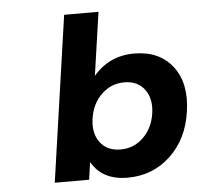

<svg xmlns="http://www.w3.org/2000/svg" viewBox="-53 -796 883 856"><g transform="rotate(-5 388.5 -368.0)"><path d="M158.2 0 265.1 -742.2H418.9L377.9 -459Q449.2 -543 560.1 -543Q673.3 -543 732.2 -466.8Q791 -390.6 772.9 -266.1Q755.9 -143.6 676.5 -68.8Q597.2 5.9 483.9 5.9Q371.1 5.9 323.2 -78.1L312 0ZM351.1 -271Q341.3 -204.6 372.8 -163.3Q404.3 -122.1 463.9 -122.1Q522.9 -122.1 565.7 -163.3Q608.4 -204.6 618.2 -271Q627.4 -335.9 596.2 -377.4Q564.9 -418.9 505.9 -418.9Q446.8 -418.9 403.8 -377.7Q360.8 -336.4 351.1 -271Z"/></g></svg>

Font: Trueno SemiBold
Style: Italic
Weight: 600
Designer: Julieta Ulanovsky
Foundry: Julieta Ulanovsky
Version: Version 3.001b | FøM Fix